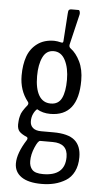

<svg xmlns="http://www.w3.org/2000/svg" viewBox="-56 -679 444 860"><g transform="rotate(5 166.5 -248.5)"><path d="M173.8 -215.8Q208.5 -215.8 222.9 -245.1Q237.3 -274.4 237.3 -327.6Q237.3 -380.9 219.2 -415.8Q201.2 -450.7 167 -450.7Q133.8 -450.7 118.2 -417.7Q102.5 -384.8 102.5 -333Q102.5 -276.9 120.6 -246.3Q138.7 -215.8 173.8 -215.8ZM167 102.1Q265.6 102.1 265.6 17.1Q265.6 -44.9 197.8 -44.9H141.6Q132.3 -44.9 118.7 -13.2Q105 18.6 105 48.8Q105 73.2 118.4 87.6Q131.8 102.1 167 102.1ZM164.1 146.5Q104.5 146.5 73.2 124.8Q42 103 42 64.5Q42 18.6 82 -43.9Q84 -47.9 84 -50.8Q84 -55.2 80.6 -57.1Q57.6 -66.9 47.1 -77.6Q36.6 -88.4 36.6 -109.9Q36.6 -117.2 37.4 -123.8Q38.1 -130.4 38.6 -135.5Q39.1 -140.6 41 -146.2Q43 -151.9 43.7 -155.3Q44.4 -158.7 47.4 -164.1Q50.3 -169.4 51.3 -171.4Q52.2 -173.3 56.2 -178.7Q60.1 -184.1 60.5 -185.1Q61 -186 65.7 -191.9Q70.3 -197.8 70.8 -198.2Q74.2 -203.1 74.2 -207Q74.2 -211.9 71.3 -214.8Q33.2 -262.7 33.2 -329.6Q33.2 -378.4 46.1 -415Q59.1 -451.7 89.6 -474.4Q120.1 -497.1 165.5 -497.1Q177.7 -497.1 198.2 -492.2Q206.1 -490.2 206.5 -499.5L214.8 -623Q215.3 -636.7 218.8 -640.4Q222.2 -644 229.5 -644H262.2Q265.6 -644 267.6 -637.2Q269.5 -630.4 268.1 -624L235.4 -486.8Q232.9 -475.1 242.2 -468.8Q266.6 -450.7 283.9 -415.3Q301.3 -379.9 301.3 -330.1Q301.3 -169.4 175.8 -169.4Q141.6 -169.4 115.7 -185.1Q106.4 -177.7 99.4 -162.8Q92.3 -147.9 92.3 -129.4Q92.3 -110.4 105 -99.4Q117.7 -88.4 142.1 -88.4H196.8Q263.7 -88.4 293.2 -63.2Q322.8 -38.1 322.8 12.7Q322.8 50.3 309.3 77.4Q295.9 104.5 272.2 118.9Q248.5 133.3 221.9 139.9Q195.3 146.5 164.1 146.5Z"/></g></svg>

Font: BenchNine
Style: Regular
Weight: 400
Designer: Vernon Adams
Foundry: Vernon Adams
Version: Version 1 ; ttfautohint (v0.92.18-e454-dirty) -l 8 -r 50 -G 